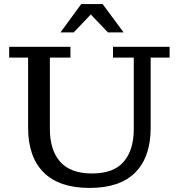

<svg xmlns="http://www.w3.org/2000/svg" viewBox="-20 -912 879 943"><path d="M420 11Q271 11 194.5 -65Q118 -141 118 -285V-629H25V-682H326V-629H225V-278Q225 -175 275.5 -117.5Q326 -60 432 -60Q538 -60 587.5 -117.5Q637 -175 637 -278V-629H535V-682H813V-629H720V-285Q720 -141 644.5 -65Q569 11 420 11ZM277 -753 379 -892H484L587 -753H510L403 -865H449L342 -753Z"/></svg>

Font: Montagu Slab 24pt
Style: Regular
Weight: 400
Designer: Florian Karsten
Foundry: Florian Karsten
Version: Version 1.000